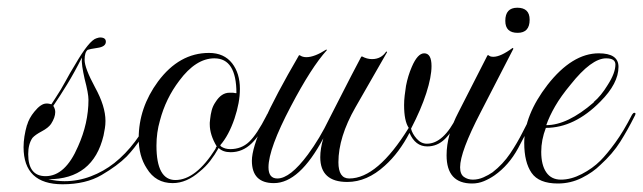

<svg xmlns="http://www.w3.org/2000/svg" viewBox="-20 -465 1665 497"><path d="M142 12Q41 12 41 -84Q41 -111 50 -142V-141Q55 -159 69 -176Q86 -197 100 -197Q100 -197 103 -197Q106 -197 113 -195L124 -212Q138 -233 149.5 -254.5Q161 -276 174 -297Q211 -361 230 -366Q236 -368 239 -368Q254 -368 254 -357Q254 -344 232 -341Q212 -338 207 -336Q199 -330 199 -310Q199 -289 226 -239Q253 -190 253 -152Q253 -142 251.5 -133Q250 -124 248 -114Q221 -1 105 -1Q128 4 147 4Q182 4 215 -8.5Q248 -21 276 -43Q305 -66 329.5 -98.5Q354 -131 372 -168Q375 -174 378 -174Q384 -174 379 -164Q363 -134 345.5 -107.5Q328 -81 308 -60Q284 -36 243 -12Q202 12 142 12ZM98 -9Q149 -9 182 -86Q209 -146 209 -207Q209 -215 206.5 -228.5Q204 -242 199 -261Q195 -279 193 -292.5Q191 -306 192 -316Q173 -278 154 -247Q135 -216 118 -191Q123 -183 123 -175Q123 -161 112 -144Q105 -134 88 -125Q71 -116 64 -108Q53 -92 53 -66Q53 -9 98 -9Z M427 9Q383 9 360 -29Q339 -61 339 -107Q339 -186 389 -254Q444 -328 521 -328Q560 -328 581 -301Q601 -275 601 -235Q601 -217 597.5 -198Q594 -179 587 -158Q572 -114 550 -89L552 -86Q562 -79 576 -79Q605 -79 625 -98Q645 -117 670 -166Q671 -170 674 -170Q676 -170 677 -167.5Q678 -165 676 -161Q655 -117 631.5 -94Q608 -71 577 -71Q557 -71 546 -82Q536 -64 524 -48.5Q512 -33 497 -21Q463 9 427 9ZM434 1Q487 1 538 -80Q538 -83 541 -86Q523 -116 523 -143Q523 -144 523 -147.5Q523 -151 524 -157Q525 -168 528 -179.5Q531 -191 538 -201Q553 -225 574 -225H583Q587 -224 589 -224Q591 -224 592 -224Q592 -314 535 -314Q487 -314 444 -256Q409 -210 394 -153Q385 -122 385 -88Q385 1 434 1Z M689 9Q632 9 632 -49Q632 -113 754 -322H756Q763 -317 773 -317Q794 -317 825 -337L826 -335Q786 -291 733 -190Q675 -80 675 -32Q675 -3 698 -3Q731 -3 777 -65Q808 -107 832 -157Q846 -184 866.5 -224.5Q887 -265 915 -318L917 -319Q930 -312 943 -312Q967 -312 980 -332L982 -330L900 -187Q856 -110 856 -45Q856 -3 884 -3Q957 -3 1038 -134Q1026 -152 1026 -193Q1026 -205 1027.5 -217.5Q1029 -230 1031 -243Q1036 -269 1046 -292Q1061 -327 1078 -327Q1097 -327 1097 -294Q1097 -266 1083.5 -224Q1070 -182 1044 -132Q1047 -119 1058.5 -106Q1070 -93 1085 -93Q1128 -93 1163 -164Q1166 -170 1169.5 -168Q1173 -166 1170 -161Q1151 -124 1131.5 -105Q1112 -86 1086 -86Q1055 -86 1040 -121Q1027 -96 1011 -74.5Q995 -53 976 -36Q930 6 879 6Q809 6 809 -58Q809 -69 811 -81.5Q813 -94 817 -107Q755 9 689 9Z M1320 -380Q1288 -380 1288 -411Q1288 -445 1319 -445Q1351 -445 1351 -414Q1351 -380 1320 -380ZM1202 10Q1136 10 1136 -63Q1136 -116 1167 -175L1242 -322H1245Q1248 -318 1257 -318Q1276 -318 1307 -341L1309 -339L1224 -174Q1171 -72 1171 -32Q1171 -14 1181 -7Q1191 0 1204 0Q1218 0 1231.5 -6Q1245 -12 1255 -19Q1282 -40 1300.5 -67.5Q1319 -95 1333 -123Q1347 -151 1358 -170Q1361 -175 1364 -173.5Q1367 -172 1365 -167Q1345 -125 1321 -81Q1297 -37 1260 -11Q1247 -2 1232.5 4Q1218 10 1202 10Z M1424 10Q1375 10 1356 -17.5Q1337 -45 1337 -95Q1337 -167 1397 -245Q1461 -327 1530 -327Q1581 -327 1581 -292Q1581 -249 1534 -202Q1467 -134 1393 -134Q1381 -103 1381 -72Q1381 -38 1394 -19Q1407 0 1432 0Q1458 0 1486 -14.5Q1514 -29 1534 -49Q1551 -66 1572.5 -95.5Q1594 -125 1616 -168Q1619 -173 1622 -173Q1628 -173 1622 -163Q1605 -129 1585.5 -98Q1566 -67 1534 -38Q1515 -19 1486 -4.5Q1457 10 1424 10ZM1394 -141Q1449 -141 1517 -200V-201Q1536 -217 1553 -245Q1573 -276 1573 -298Q1573 -314 1549 -314Q1511 -314 1457 -246Q1432 -216 1417 -190Q1402 -164 1394 -141Z"/></svg>

Font: Imperial Script
Style: Regular
Weight: 400
Designer: Robert E. Leuschke
Foundry: Robert E. Leuschke
Version: Version 1.010; ttfautohint (v1.8.3)